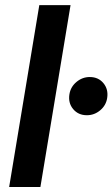

<svg xmlns="http://www.w3.org/2000/svg" viewBox="-20 -748 450 768"><path d="M262.2 -727.5 141.6 0H16.6L137.2 -727.5ZM327.6 -287.1Q293 -287.1 272.5 -311.8Q252 -336.4 257.8 -371.6Q262.7 -400.9 286.1 -420.4Q309.6 -439.9 338.9 -439.9Q373.5 -439.9 393.8 -415.3Q414.1 -390.6 408.7 -356Q404.3 -326.7 380.9 -306.9Q357.4 -287.1 327.6 -287.1Z"/></svg>

Font: Inter 24pt SemiBold
Style: Italic
Weight: 600
Italic angle: -9.3988°
Designer: Rasmus Andersson
Foundry: rsms
Version: Version 4.001;git-66647c0bb